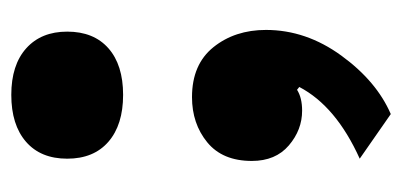

<svg xmlns="http://www.w3.org/2000/svg" viewBox="-206 -344 712 340"><g transform="rotate(-90 150.0 -174.0)"><path d="M264 -411Q264 -364 234.5 -338Q205 -312 152 -312Q99 -312 69 -338Q39 -364 39 -411Q39 -458 69 -484Q99 -510 152 -510Q205 -510 234.5 -483.5Q264 -457 264 -411ZM148 -190Q206 -190 236.5 -152Q267 -114 267 -59Q267 12 221.5 74.5Q176 137 118 162L39 107Q132 65 166 0L161 -4Q147 5 124 5Q90 5 62.5 -18.5Q35 -42 35 -84Q35 -136 68 -163Q101 -190 148 -190Z"/></g></svg>

Font: Elaine Sans ExtraBold
Style: Regular
Weight: 800
Designer: Wei Huang
Foundry: Wei Huang
Version: Version 2.001;December 24, 2019;FontCreator 12.0.0.2547 64-b